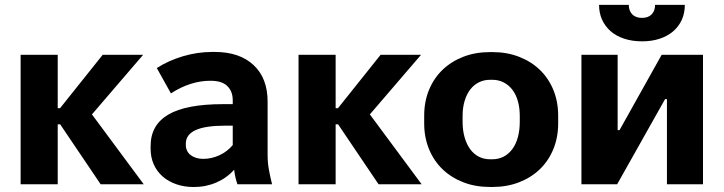

<svg xmlns="http://www.w3.org/2000/svg" viewBox="-20 -740 2906 771"><path d="M62.8 0H211.8V-240.8H221.6L384.2 0H557.2L349.2 -280.6L554.8 -520H392.4L221.2 -305.6H211.8V-520H62.8Z M758.2 11Q806.8 11 848.9 -7.2Q891 -25.4 920.2 -58.6Q922.2 -42.2 925.7 -26.9Q929.2 -11.6 933.6 0H1072.6Q1065 -29.6 1059.8 -58.5Q1054.6 -87.4 1054.6 -118.6V-332Q1054.6 -426.4 998.1 -478.9Q941.6 -531.4 842.2 -531.4H832.6Q772.8 -531.4 714.9 -514.2Q657 -497 609.6 -466.8L666.4 -365Q706.6 -391 746.1 -403.3Q785.6 -415.6 822.2 -415.6H827Q871 -415.6 892.8 -394.4Q914.6 -373.2 914.6 -337.4V-321.8H876.2Q727 -321.8 655.9 -279.9Q584.8 -238 584.8 -153.6V-142.4Q584.8 -108 597.6 -79.5Q610.4 -51 633.5 -31Q656.6 -11 688.4 0Q720.2 11 758.2 11ZM795.8 -102Q780.4 -102 767.3 -106.2Q754.2 -110.4 745.1 -117.6Q736 -124.8 731.1 -135.2Q726.2 -145.6 726.2 -158V-163Q726.2 -199.4 765.2 -217.4Q804.2 -235.4 885.2 -235.4H914.6V-157.2Q891.4 -130.4 860.2 -116.2Q829 -102 795.8 -102Z M1178.8 0H1327.8V-240.8H1337.6L1500.2 0H1673.2L1465.2 -280.6L1670.8 -520H1508.4L1337.2 -305.6H1327.8V-520H1178.8Z M1947.4 10.8H1957.4Q2015.8 10.8 2064.3 -8Q2112.8 -26.8 2147.8 -60.5Q2182.8 -94.2 2202.1 -141.3Q2221.4 -188.4 2221.4 -244.6V-275.4Q2221.4 -332 2202.1 -378.9Q2182.8 -425.8 2147.8 -459.5Q2112.8 -493.2 2064.3 -512Q2015.8 -530.8 1957.4 -530.8H1947.4Q1889 -530.8 1840.5 -512Q1792 -493.2 1757 -459.5Q1722 -425.8 1702.7 -378.9Q1683.4 -332 1683.4 -275.4V-244.6Q1683.4 -188.4 1702.7 -141.3Q1722 -94.2 1757 -60.5Q1792 -26.8 1840.5 -8Q1889 10.8 1947.4 10.8ZM1947.8 -100.4Q1922.8 -100.4 1902.4 -111Q1882 -121.6 1867.7 -141.4Q1853.4 -161.2 1845.5 -189.1Q1837.6 -217 1837.6 -251.2V-274.2Q1837.6 -307.6 1845.7 -334.6Q1853.8 -361.6 1868.1 -380.3Q1882.4 -399 1902.8 -409.3Q1923.2 -419.6 1947.8 -419.6H1957Q1981.6 -419.6 2002 -409.3Q2022.4 -399 2037 -380.3Q2051.6 -361.6 2059.4 -334.6Q2067.2 -307.6 2067.2 -274.2V-251.2Q2067.2 -217 2059.6 -189.1Q2052 -161.2 2037.4 -141.4Q2022.8 -121.6 2002.4 -111Q1982 -100.4 1957 -100.4Z M2314.8 0H2458.2L2650.6 -341.8H2658.2V0H2803V-520H2637L2467.8 -217.4H2460.2V-520H2314.8ZM2385.6 -720.4Q2385.6 -687.3 2397.9 -660.5Q2410.3 -633.7 2432.3 -614.5Q2454.4 -595.2 2486.6 -584.6Q2518.7 -574 2558.2 -574Q2597.7 -574 2629.4 -584.6Q2661.2 -595.2 2683.5 -614.5Q2705.7 -633.7 2717.9 -660.5Q2730 -687.3 2730 -720.4H2610.6Q2610.6 -696.8 2596.9 -682.5Q2583.3 -668.2 2558 -668.2Q2532.8 -668.2 2518.9 -682.4Q2505 -696.7 2505 -720.4Z"/></svg>

Font: Fixel Variable
Style: Regular
Weight: 100
Width: 3
Designer: AlfaBravo + MacPaw
Foundry: Kyrylo Tkachov, Marchela Mozhyna, Serhii Makarenko, Maria Weinstein, Zakhar Kryvoshyya
Version: Version 1.211